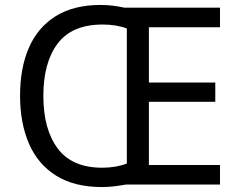

<svg xmlns="http://www.w3.org/2000/svg" viewBox="-20 -745 968 775"><path d="M386 -725Q412 -725 436 -722Q460 -719 482 -714H868V-635H581V-412H849V-334H581V-79H868V0H488Q466 4 441.5 7Q417 10 391 10Q280 10 206.5 -36Q133 -82 97 -165Q61 -248 61 -359Q61 -470 96.5 -552Q132 -634 204.5 -679.5Q277 -725 386 -725ZM394 -646Q271 -646 213 -569.5Q155 -493 155 -358Q155 -223 213 -145.5Q271 -68 393 -68Q421 -68 446.5 -72.5Q472 -77 492 -85V-630Q471 -638 446.5 -642Q422 -646 394 -646Z"/></svg>

Font: Noto Sans Sora Sompeng
Style: Regular
Weight: 400
Designer: Monotype Design Team. David Williams.
Foundry: Monotype Imaging Inc.
Version: Version 2.101